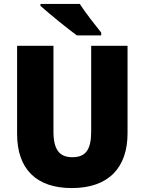

<svg xmlns="http://www.w3.org/2000/svg" viewBox="-20 -947 735 977"><path d="M386 -927H186V-917C226 -881 325 -800 371 -767H495V-781C468 -815 413 -884 386 -927ZM629 -269V-714H444V-278C444 -184 415 -147 348 -147C284 -147 252 -184 252 -277V-714H67V-265C67 -87 165 10 345 10C533 10 629 -94 629 -269Z"/></svg>

Font: Noto Sans Devanagari SemiCondensed Black
Style: Regular
Weight: 900
Width: 4
Designer: Jelle Bosma - Monotype Design Team
Foundry: Monotype Imaging Inc.
Version: Version 2.004